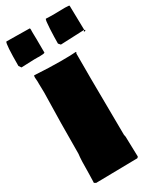

<svg xmlns="http://www.w3.org/2000/svg" viewBox="-251 -1076 965 1168"><g transform="rotate(-30 231.5 -492.0)"><path d="M45.9 -52.2Q45.9 -151.4 51.3 -189.9Q51.3 -402.3 57.1 -618.2Q55.7 -648.9 55.7 -680.2V-696.3Q53.7 -711.4 53.7 -723.1Q53.7 -734.9 56.2 -738.3Q160.6 -731.9 239.3 -731.9Q317.9 -731.9 347.2 -734.9Q348.1 -733.4 348.6 -726.6H345.2V-549.8L348.6 -152.3Q348.6 -147.9 350.1 -145V-144Q351.6 -141.1 351.6 -137.7L355.5 4.4Q353 9.8 346.7 12.7H330.1L56.6 17.1Q51.8 14.6 43.9 9.8L44.4 1.5ZM340.8 -999.5 423.8 -1001Q453.6 -1001 455.1 -997.1Q457.5 -922.9 458.5 -830.1Q457 -827.1 457 -825.2L453.6 -825.7L291 -818.8L278.3 -833Q278.3 -874.5 281.2 -934.8Q284.2 -995.1 290 -1001Q316.9 -999.5 340.8 -999.5ZM278.3 -832.5V-833ZM456.5 -824.7 463.4 -824.2Q463.4 -815.9 456.5 -815.9Q453.6 -815.9 451.7 -817.9ZM178.2 -965.8 179.2 -918V-902.8Q179.2 -849.6 179.7 -826.7Q174.8 -821.3 140.1 -821.3L129.9 -821.8H105L13.7 -818.4Q3.4 -833.5 2 -835.4Q2 -988.8 12.7 -1001Q30.3 -1000.5 87.2 -1000.2Q144 -1000 175.3 -999Q178.7 -998 178.7 -986.8L178.2 -981.4Z"/></g></svg>

Font: Bowlby One
Style: Regular
Weight: 400
Designer: vernon adams
Foundry: vernon adams
Version: Version 1.000